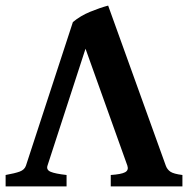

<svg xmlns="http://www.w3.org/2000/svg" viewBox="-20 -663 679 683"><path d="M0 -40.5Q33.2 -46.4 50.3 -52.7Q67.4 -59.1 72.3 -73.7L239.3 -584.5Q266.1 -606.9 300.8 -621.1Q335.4 -635.3 364.7 -643.1L569.8 -73.7Q574.7 -60.1 586.2 -52.2Q597.7 -44.4 628.9 -40.5V0H374V-40.5Q411.6 -43 425 -50.3Q438.5 -57.6 433.1 -73.7L284.2 -489.7L148.9 -73.7Q144 -58.6 160.4 -51.8Q176.8 -44.9 216.8 -40.5V0H0Z"/></svg>

Font: Gentium Book Plus
Style: Bold
Weight: 700
Designer: Victor Gaultney, Annie Olsen, Iska Routamaa, Becca Hirsbrunner
Foundry: SIL International
Version: Version 6.101